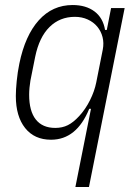

<svg xmlns="http://www.w3.org/2000/svg" viewBox="-20 -544 550 764"><path d="M342 -111H335Q285 12 183 12Q117 12 80 -34.5Q43 -81 43 -162Q43 -186 46.5 -221.5Q50 -257 57 -291Q80 -403 134.5 -463.5Q189 -524 269 -524Q322 -524 356 -498.5Q390 -473 398 -425H405L422 -512H476L334 200H280ZM200 -35Q228 -35 250 -46Q272 -57 295 -82Q320 -109 338 -145Q356 -181 363 -216L389 -347Q394 -373 388 -396.5Q382 -420 367 -438Q352 -456 329 -466.5Q306 -477 278 -477Q218 -477 177 -436.5Q136 -396 120 -318L101 -223Q99 -211 97.5 -196Q96 -181 96 -167Q96 -102 122.5 -68.5Q149 -35 200 -35Z"/></svg>

Font: IBM Plex Sans Cond Light
Style: Italic
Weight: 300
Width: 3
Italic angle: -11°
Designer: Mike Abbink, Paul van der Laan, Pieter van Rosmalen
Foundry: Bold Monday
Version: Version 1.3